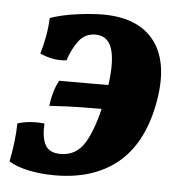

<svg xmlns="http://www.w3.org/2000/svg" viewBox="-42 -507 527 556"><g transform="rotate(5 222.0 -229.0)"><path d="M137 9Q95.4 9 59.9 1.4Q24.4 -6.2 3.1 -19.8Q8.6 -47.4 12.1 -75.9Q15.6 -104.4 16.1 -131.3Q51.7 -142.5 94.2 -137.8Q91.8 -96.7 103.7 -75.4Q115.6 -54.1 148.2 -54.1Q194.6 -54.1 219.2 -95.9Q243.8 -137.6 259.8 -213.7Q279.8 -308.4 270.4 -357.8Q261.1 -407.2 219.1 -407.2Q189.1 -407.2 171.1 -383.7Q153.1 -360.2 141.8 -325.6Q122.5 -323.1 101.9 -326.9Q81.3 -330.8 64.6 -338.9Q72.2 -363.9 77 -390.5Q81.8 -417.1 82.8 -443.6Q119 -456 162.6 -461.5Q206.1 -467 235.4 -467Q341.3 -467 387.8 -402.8Q434.2 -338.5 410.8 -219.7Q387.8 -104.2 317.8 -47.6Q247.8 9 137 9ZM103.8 -190.1Q105.8 -209.3 111.9 -230.5Q118 -251.7 126.1 -264.9H279.2L265.5 -194.6Q230.4 -194.6 191.3 -193.9Q152.3 -193.1 103.8 -190.1Z"/></g></svg>

Font: Vollkorn
Style: Italic
Weight: 400
Italic angle: -11°
Designer: Friedrich Althausen
Foundry: Friedrich Althausen
Version: Version 5.001